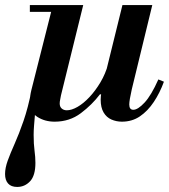

<svg xmlns="http://www.w3.org/2000/svg" viewBox="-65 -470 670 759"><path d="M151 11Q112 11 82.5 -8Q53 -27 53 -70Q53 -89 59 -114L144 -450H264L176 -93Q175 -86 173 -77Q171 -68 171 -61Q171 -48 179 -41Q187 -34 199 -34Q218 -34 241.5 -47.5Q265 -61 288.5 -86Q312 -111 332 -144.5Q352 -178 363 -218L337 -97H330Q299 -56 254.5 -22.5Q210 11 151 11ZM3 269Q-21 269 -33 255.5Q-45 242 -45 218Q-45 194 -34.5 165Q-24 136 -7 98Q10 60 28 8Q46 -44 60 -115L77 -15H73Q71 9 69.5 28Q68 47 68 63Q68 100 71.5 125.5Q75 151 75 174Q75 224 54 246.5Q33 269 3 269ZM53 -423V-450H220V-423ZM417 11Q395 11 375.5 2.5Q356 -6 344.5 -25.5Q333 -45 333 -76Q333 -89 336 -106Q339 -123 346 -154L419 -450H537L456 -117Q451 -95 448.5 -80Q446 -65 446 -57Q446 -36 462 -36Q480 -36 506.5 -64.5Q533 -93 561 -156L583 -147Q567 -103 543 -67Q519 -31 488 -10Q457 11 417 11Z"/></svg>

Font: Libre Bodoni Medium
Style: Italic
Weight: 500
Italic angle: -13°
Designer: Pablo Impallari, Rodrigo Fuenzalida
Foundry: Impallari Type
Version: Version 2.005;gftools[0.9.23]